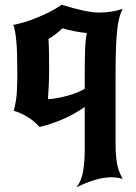

<svg xmlns="http://www.w3.org/2000/svg" viewBox="-20 -506 573 809"><path d="M243 -387Q232 -376 215 -362.5Q198 -349 184 -342Q186 -320 186.5 -282.5Q187 -245 187 -211Q187 -179 185.5 -147Q184 -115 182 -88Q203 -89 225.5 -93.5Q248 -98 269 -104Q290 -110 308 -117.5Q326 -125 337 -132V-192Q337 -247 338.5 -293Q340 -339 346 -367Q327 -368 296 -374Q265 -380 243 -387ZM467 100Q467 126 468.5 145.5Q470 165 473 182.5Q476 200 482 215.5Q488 231 497 248Q477 241 450 241Q417 241 380.5 252Q344 263 302 283Q322 259 329.5 219Q337 179 337 127V-55Q319 -43 297 -30Q275 -17 250 -6Q225 5 198.5 14Q172 23 147 29Q123 3 95 -14Q67 -31 38 -39Q49 -81 51 -118.5Q53 -156 53 -194Q53 -242 52 -276.5Q51 -311 48.5 -335.5Q46 -360 43 -375.5Q40 -391 36 -401Q58 -405 84 -413Q110 -421 137 -432Q164 -443 190.5 -456.5Q217 -470 240 -486Q285 -472 326 -462.5Q367 -453 399 -453Q421 -453 448.5 -457Q476 -461 497 -469Q479 -436 473 -372Q467 -308 467 -197Z"/></svg>

Font: New Rocker
Style: Regular
Weight: 400
Designer: Pablo Impallari, Brenda Gallo, Rodrigo Fuenzalida
Foundry: Pablo Impallari, Brenda Gallo, Rodrigo Fuenzalida
Version: Version 1.000; ttfautohint (v0.93) -l 8 -r 50 -G 200 -x 14 -